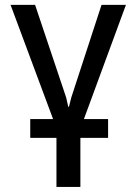

<svg xmlns="http://www.w3.org/2000/svg" viewBox="-20 -548 543 772"><path d="M414.6 6.3H303.2V203.6H207V6.3H101.6V-69.3H193.4L22.5 -528.3H121.1L246.1 -155.8L254.4 -118.7H257.3L266.6 -155.8L388.2 -528.3H486.3L317.4 -69.3H414.6Z"/></svg>

Font: GeogebraSans
Style: Regular
Weight: 400
Designer: Google
Version: Version 1.100140; 2013